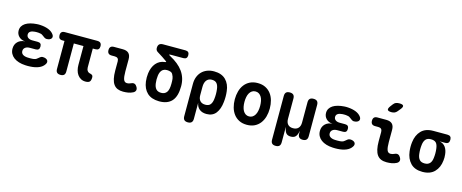

<svg xmlns="http://www.w3.org/2000/svg" viewBox="-47 -1570 6094 2534"><g transform="rotate(15 3000.0 -302.5)"><path d="M513.1 -481.4Q525 -465.9 525.9 -451.1Q526.8 -436.2 518.7 -425.2Q510.6 -414.2 494.2 -407.2Q477.8 -400.3 454.1 -400.3Q444.2 -400.3 436 -403.9Q427.9 -407.5 420.6 -412.6Q413.3 -417.7 405.5 -423.9Q397.7 -430.1 388.2 -436Q379.3 -443.6 365 -447.5Q350.8 -451.5 332.1 -452.8Q319.4 -453.8 306.9 -453.8Q294.3 -453.8 281.6 -452.8Q243.7 -450.5 221.6 -435.7Q199.5 -420.9 199.5 -392.9Q199.5 -366 220.9 -349.9Q242.3 -333.8 279.1 -333.8H352.2Q378.5 -333.8 391.1 -321.2Q403.8 -308.5 403.8 -282.2Q403.8 -255.9 391.1 -243.2Q378.5 -230.6 352.2 -230.6H274Q233.9 -230.6 210.6 -213Q187.2 -195.5 187.2 -165Q187.2 -134.4 210.6 -118Q233.9 -101.5 274 -99.2Q290.5 -98.2 307.1 -98.2Q323.8 -98.2 340.3 -99.2Q362.2 -100.5 378.2 -105.5Q394.3 -110.5 404.6 -120.6Q413.5 -126.5 420.6 -133Q427.8 -139.6 434.9 -144.9Q442.1 -150.1 450.2 -153.7Q458.4 -157.3 468.6 -157.3Q492.3 -157.3 509.2 -150.4Q526.1 -143.4 534.4 -132.4Q542.6 -121.4 542.2 -106.5Q541.8 -91.7 530.2 -75.2Q505.6 -37.2 456.6 -16.7Q407.5 3.7 340.3 7Q323.8 8 307.1 8Q290.5 8 274 7Q224.6 4.7 184.1 -7.9Q143.7 -20.4 114.7 -42.1Q85.8 -63.8 69.9 -94Q54 -124.2 54 -161.9Q54 -219.8 91.2 -256.6Q128.4 -293.4 190.5 -296.3Q136.7 -298.9 103.6 -332.2Q70.5 -365.6 70.5 -413.3Q70.5 -446.2 85.7 -471.7Q101 -497.2 128.6 -515Q156.2 -532.9 195.3 -543.4Q234.5 -554 281.6 -557Q294.3 -558 306.9 -558Q319.4 -558 332.1 -557Q395.4 -553 441.8 -534.1Q488.2 -515.2 513.1 -481.4Z M1096.2 10Q1059.4 10 1031.9 -5.6Q1004.5 -21.1 986.2 -46.9Q967.9 -72.6 959 -106.6Q950.1 -140.5 950.1 -177.3V-436.4H818.4V-53.6Q818.4 -21.1 803 -5.6Q787.6 10 755.1 10Q722.6 10 706.7 -5.6Q690.8 -21.1 690.8 -53.6V-436.4H662.9Q634.5 -436.4 621 -450.6Q607.5 -464.8 607.5 -493.2Q607.5 -521.6 621.7 -535.8Q635.9 -550 664.3 -550H1108.4Q1138.9 -550 1153.5 -535.4Q1168 -520.9 1168 -490.4Q1168 -463.4 1154.5 -449.9Q1141 -436.4 1114 -436.4H1077.4V-179Q1077.4 -150.2 1091.2 -131.5Q1104.9 -112.7 1129.1 -108.6Q1151.5 -103.4 1160.3 -94.1Q1169 -84.8 1169 -66.6Q1169 -24 1152.8 -7Q1136.6 10 1096.2 10Z M1570.7 -256.2Q1570.7 -180.7 1583.7 -146.1Q1596.7 -111.5 1631.7 -111.5Q1643.8 -111.5 1656.6 -114.5Q1669.4 -117.4 1683.7 -124.3Q1712.1 -137.7 1731.8 -129.6Q1751.5 -121.5 1764.6 -97.6Q1780.1 -70.6 1773.7 -50.1Q1767.3 -29.5 1743.7 -17.1Q1711.7 -1 1678.6 4.5Q1645.6 10 1609.7 10Q1566 10 1533.8 -3.4Q1501.6 -16.7 1480.5 -46Q1459.4 -75.3 1449 -121.6Q1438.7 -167.8 1438.7 -232.9L1439 -357.6Q1439 -384.6 1425.5 -398.1Q1412 -411.6 1385 -411.6H1341.8Q1312 -411.6 1297.3 -426.3Q1282.6 -441 1282.6 -470.8Q1282.6 -500.6 1297.3 -515.3Q1312 -530 1341.8 -530H1463Q1517.3 -530 1544.2 -503.1Q1571 -476.3 1571 -422Z M2091.7 -604Q2150.4 -572.7 2195.5 -536.3Q2240.5 -500 2271 -457.7Q2301.4 -415.3 2317.1 -365.5Q2332.8 -315.7 2332.8 -257.6Q2332.8 -118.5 2273.8 -53.6Q2214.8 11.4 2100 10Q1995.7 8.6 1937.7 -46.1Q1879.7 -100.8 1867.2 -198Q1863.8 -223.4 1863.8 -253.1Q1863.8 -282.9 1867.2 -308.3Q1872.6 -350.9 1886.6 -386.2Q1900.6 -421.4 1923 -448.2Q1945.5 -475 1975.9 -491.1Q2006.4 -507.3 2045.4 -511Q2057.5 -512.7 2058.6 -515.9Q2059.8 -519 2050.4 -526.4Q2023.5 -545.9 1991.8 -567Q1960.1 -588.1 1920.9 -611.7Q1905.7 -620.4 1898.4 -633Q1891.2 -645.6 1891.2 -662.4Q1891.2 -696.7 1907.8 -713.3Q1924.5 -730 1958.8 -730H2264.7Q2291.4 -730 2304.6 -716.8Q2317.8 -703.6 2317.8 -676.9Q2317.8 -650.2 2304.5 -636.8Q2291.1 -623.5 2264.4 -623.5H2096.6Q2073.1 -623.5 2071.8 -619.4Q2070.5 -615.3 2091.7 -604ZM2177.2 -380.5Q2166.7 -401.7 2143.2 -408.5Q2119.7 -415.3 2099.7 -415.3Q2052.8 -415.3 2028.9 -387.6Q2004.9 -359.9 1999.2 -311.8Q1995.8 -286.4 1995.8 -260.2Q1995.8 -233.9 1999.2 -208.5Q2005.2 -158.9 2029 -132Q2052.8 -105 2100 -105Q2149.3 -105 2174.7 -139.9Q2200.2 -174.8 2200.2 -257.6Q2200.2 -277.2 2199.7 -293.1Q2199.3 -309 2197.2 -323.3Q2195.2 -337.6 2190.4 -351.3Q2185.6 -365 2177.2 -380.5Z M2540.4 180Q2506.9 180 2490.6 163.7Q2474.4 147.5 2474.4 114V-328.3Q2474.4 -380.7 2490.6 -423.2Q2506.9 -465.8 2536.7 -496.2Q2566.5 -526.6 2609 -543.3Q2651.5 -560 2703 -560Q2807 -560 2864 -502.7Q2921 -445.4 2931 -348.3Q2935.3 -311.8 2935.3 -275.1Q2935.3 -238.5 2931 -202Q2921 -104.9 2876.8 -47.5Q2832.5 10 2749.5 10Q2688.9 10 2651.9 -20.1Q2614.8 -50.3 2606.4 -105V114Q2606.4 147.5 2590.2 163.7Q2573.9 180 2540.4 180ZM2702.7 -104.4Q2749.2 -104.4 2771.1 -130.7Q2793.1 -157 2799 -207Q2803.3 -240.8 2803.3 -275.1Q2803.3 -309.5 2799 -343Q2793.1 -393 2771.1 -419.3Q2749.2 -445.6 2702.7 -445.6Q2679.6 -445.6 2661.8 -437.2Q2644 -428.8 2631.5 -412.8Q2618.9 -396.8 2612.7 -374.4Q2606.4 -352 2606.4 -323V-207Q2606.4 -158 2631.5 -131.2Q2656.5 -104.4 2702.7 -104.4Z M3300 10Q3239.2 10 3194.4 -12.6Q3149.6 -35.1 3119.8 -74.2Q3090.1 -113.2 3075.5 -165Q3061 -216.8 3061 -275.3Q3061 -333.8 3075.4 -385.4Q3089.8 -437.1 3119.5 -476Q3149.3 -514.9 3194.2 -537.4Q3239.2 -560 3300 -560Q3361.1 -560 3406.1 -537.4Q3451 -514.9 3480.6 -476.3Q3510.2 -437.8 3524.6 -386.1Q3539 -334.5 3539 -275.3Q3539 -216.8 3524.5 -165Q3509.9 -113.2 3480.3 -74.2Q3450.7 -35.1 3405.8 -12.6Q3360.8 10 3300 10ZM3300 -104.5Q3327.3 -104.5 3347.5 -118Q3367.8 -131.4 3381.1 -154.5Q3394.5 -177.5 3400.7 -208.8Q3407 -240 3407 -275.3Q3407 -311.3 3400.9 -342.2Q3394.8 -373.2 3381.4 -395.9Q3368.1 -418.6 3347.8 -432Q3327.6 -445.5 3300 -445.5Q3272.4 -445.5 3252.2 -432Q3231.9 -418.6 3218.6 -395.5Q3205.2 -372.5 3199.1 -341.4Q3193 -310.3 3193 -275Q3193 -239.7 3199.3 -208.6Q3205.5 -177.5 3218.9 -154.5Q3232.2 -131.4 3252.5 -118Q3272.7 -104.5 3300 -104.5Z M3740.3 180Q3706.6 180 3690.3 163.9Q3674.1 147.7 3674.1 114V-484Q3674.1 -517.7 3690.2 -533.9Q3706.3 -550 3739.9 -550Q3773.6 -550 3789.9 -533.9Q3806.1 -517.7 3806.1 -484V-207Q3806.1 -158 3830.5 -131.2Q3855 -104.4 3901.3 -104.4Q3947.7 -104.4 3972.9 -131.2Q3998.1 -158 3998.1 -207V-484Q3998.1 -517.7 4014.2 -533.9Q4030.3 -550 4063.9 -550Q4097.6 -550 4113.9 -533.9Q4130.1 -517.7 4130.1 -484V-55.7Q4130.1 -22.9 4113.7 -6.4Q4097.3 10 4064.4 10Q4031.5 10 4015.1 -6.4Q3998.7 -22.9 3998.7 -55.7V-85Q3998.7 -95 3998.3 -95Q3998 -95 3996 -85Q3988 -40 3967 -15Q3946 10 3901.1 10Q3856.3 10 3836.2 -15Q3816.2 -40 3809.2 -85Q3806.8 -95 3806.5 -95Q3806.1 -95 3806.1 -85V114Q3806.1 147.7 3790 163.9Q3773.9 180 3740.3 180Z M4713.1 -481.4Q4725 -465.9 4725.9 -451.1Q4726.8 -436.2 4718.7 -425.2Q4710.6 -414.2 4694.2 -407.2Q4677.8 -400.3 4654.1 -400.3Q4644.2 -400.3 4636 -403.9Q4627.9 -407.5 4620.6 -412.6Q4613.3 -417.7 4605.5 -423.9Q4597.7 -430.1 4588.2 -436Q4579.3 -443.6 4565 -447.5Q4550.8 -451.5 4532.1 -452.8Q4519.4 -453.8 4506.9 -453.8Q4494.3 -453.8 4481.6 -452.8Q4443.7 -450.5 4421.6 -435.7Q4399.5 -420.9 4399.5 -392.9Q4399.5 -366 4420.9 -349.9Q4442.3 -333.8 4479.1 -333.8H4552.2Q4578.5 -333.8 4591.1 -321.2Q4603.8 -308.5 4603.8 -282.2Q4603.8 -255.9 4591.1 -243.2Q4578.5 -230.6 4552.2 -230.6H4474Q4433.9 -230.6 4410.6 -213Q4387.2 -195.5 4387.2 -165Q4387.2 -134.4 4410.6 -118Q4433.9 -101.5 4474 -99.2Q4490.5 -98.2 4507.1 -98.2Q4523.8 -98.2 4540.3 -99.2Q4562.2 -100.5 4578.2 -105.5Q4594.3 -110.5 4604.6 -120.6Q4613.5 -126.5 4620.6 -133Q4627.8 -139.6 4634.9 -144.9Q4642.1 -150.1 4650.2 -153.7Q4658.4 -157.3 4668.6 -157.3Q4692.3 -157.3 4709.2 -150.4Q4726.1 -143.4 4734.4 -132.4Q4742.6 -121.4 4742.2 -106.5Q4741.8 -91.7 4730.2 -75.2Q4705.6 -37.2 4656.6 -16.7Q4607.5 3.7 4540.3 7Q4523.8 8 4507.1 8Q4490.5 8 4474 7Q4424.6 4.7 4384.1 -7.9Q4343.7 -20.4 4314.7 -42.1Q4285.8 -63.8 4269.9 -94Q4254 -124.2 4254 -161.9Q4254 -219.8 4291.2 -256.6Q4328.4 -293.4 4390.5 -296.3Q4336.7 -298.9 4303.6 -332.2Q4270.5 -365.6 4270.5 -413.3Q4270.5 -446.2 4285.7 -471.7Q4301 -497.2 4328.6 -515Q4356.2 -532.9 4395.3 -543.4Q4434.5 -554 4481.6 -557Q4494.3 -558 4506.9 -558Q4519.4 -558 4532.1 -557Q4595.4 -553 4641.8 -534.1Q4688.2 -515.2 4713.1 -481.4Z M5170.7 -256.2Q5170.7 -180.7 5183.7 -146.1Q5196.7 -111.5 5231.7 -111.5Q5243.8 -111.5 5256.6 -114.5Q5269.4 -117.4 5283.7 -124.3Q5312.1 -137.7 5331.8 -129.6Q5351.5 -121.5 5364.6 -97.6Q5380.1 -70.6 5373.7 -50.1Q5367.3 -29.5 5343.7 -17.1Q5311.7 -1 5278.6 4.5Q5245.6 10 5209.7 10Q5166 10 5133.8 -3.4Q5101.6 -16.7 5080.5 -46Q5059.4 -75.3 5049 -121.6Q5038.7 -167.8 5038.7 -232.9L5039 -357.6Q5039 -384.6 5025.5 -398.1Q5012 -411.6 4985 -411.6H4941.8Q4912 -411.6 4897.3 -426.3Q4882.6 -441 4882.6 -470.8Q4882.6 -500.6 4897.3 -515.3Q4912 -530 4941.8 -530H5063Q5117.3 -530 5144.2 -503.1Q5171 -476.3 5171 -422ZM5178 -679.1Q5163.1 -660.5 5144.5 -652.8Q5125.9 -645 5102.9 -645Q5057.6 -645 5049 -662.3Q5040.4 -679.5 5067.4 -716L5092.3 -748.9Q5109.3 -771.3 5128.6 -778.1Q5147.9 -785 5174.7 -785Q5220.6 -785 5228.5 -767.4Q5236.4 -749.9 5207.7 -715.5Z M5816.4 -437.9Q5869.2 -427.4 5897.1 -388.3Q5925 -349.2 5930.7 -291Q5933.3 -270 5933.3 -249Q5933.3 -228 5930.7 -207Q5920.7 -109.5 5862.8 -49.8Q5804.9 10 5699.1 10Q5593.3 10 5536.2 -49.8Q5479.2 -109.5 5467.5 -207Q5463.5 -238.5 5463.5 -270Q5463.5 -301.5 5467.5 -333Q5479.2 -430.8 5536.2 -490.4Q5593.3 -550 5699.1 -550H5891.8Q5920.2 -550 5933.9 -536.3Q5947.5 -522.7 5947.5 -494.3Q5947.5 -465.9 5933.9 -451.9Q5920.2 -437.9 5891.8 -437.9ZM5699.1 -105Q5723.2 -105 5740.3 -111.9Q5757.5 -118.8 5769.7 -132Q5781.9 -145.1 5788.8 -163.9Q5795.7 -182.6 5798.7 -207Q5802.7 -238.5 5802.7 -270Q5802.7 -301.5 5798.7 -333Q5791.7 -388.8 5769.3 -411.9Q5747 -435 5699.1 -435Q5651.9 -435 5628.5 -408.4Q5605.1 -381.8 5599.5 -333Q5595.5 -301.5 5595.5 -270Q5595.5 -238.5 5599.5 -207Q5605.1 -158.2 5628.2 -131.6Q5651.2 -105 5699.1 -105Z"/></g></svg>

Font: Maple Mono
Style: Regular
Weight: 400
Monospace: yes
Designer: subframe7536
Version: Version 7.300